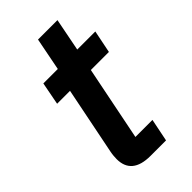

<svg xmlns="http://www.w3.org/2000/svg" viewBox="-209 -727 789 789"><g transform="rotate(-45 185.5 -332.5)"><path d="M260 0 280 -99H181L246 -423H351L371 -522H266L294 -665H181L153 -522H69L50 -423H125L66 -129C63 -114 62 -99 62 -89C62 -31 97 0 170 0Z"/></g></svg>

Font: Braiins Sans SemiBold
Style: Italic
Weight: 600
Italic angle: -11.31°
Designer: Mike Abbink, Paul van der Laan, Pieter van Rosmalen, Jiri Chlebus, Lubos Buracinsky
Foundry: Bold Monday, Sudetype
Version: Version 1.000;hotconv 1.0.109;makeotfexe 2.5.65596